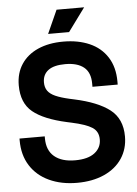

<svg xmlns="http://www.w3.org/2000/svg" viewBox="-60 -926 705 985"><g transform="rotate(-5 293.0 -433.0)"><path d="M289 -714Q365 -714 423.5 -688.5Q482 -663 515 -611.5Q548 -560 548 -486V-470H418V-486Q418 -544 384.5 -571Q351 -598 289 -598Q230 -598 201 -576Q172 -554 172 -514Q172 -488 184.5 -470.5Q197 -453 224 -441Q251 -429 295 -419L318 -414Q439 -388 500.5 -340.5Q562 -293 562 -202Q562 -138 529.5 -89Q497 -40 437 -13Q377 14 297 14Q216 14 153.5 -15Q91 -44 56.5 -98.5Q22 -153 22 -228V-238H152V-228Q152 -166 190 -134Q228 -102 297 -102Q363 -102 397.5 -128.5Q432 -155 432 -198Q432 -239 400.5 -259.5Q369 -280 295 -296L272 -301Q154 -327 98 -373Q42 -419 42 -510Q42 -573 72.5 -619Q103 -665 158.5 -689.5Q214 -714 289 -714ZM411 -880 323 -760H215L269 -880Z"/></g></svg>

Font: Space Grotesk Variable
Style: Regular
Weight: 400
Designer: Florian Karsten (Space Grotesk), Colophon Foundry (Space Mono)
Foundry: Florian Karsten
Version: Version 1.106